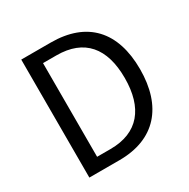

<svg xmlns="http://www.w3.org/2000/svg" viewBox="-164 -883 1017 1033"><g transform="rotate(-30 344.0 -366.5)"><path d="M101 0H288C509 0 629 -137 629 -369C629 -603 509 -733 284 -733H101ZM193 -76V-658H276C449 -658 534 -555 534 -369C534 -184 449 -76 276 -76Z"/></g></svg>

Font: GenYoGothic2 TW R
Style: Regular
Weight: 400
Version: Version 2.100;PS 2.1;hotconv 16.6.51;makeotf.lib2.5.65220 DE